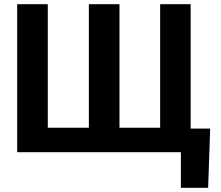

<svg xmlns="http://www.w3.org/2000/svg" viewBox="-20 -731 1061 922"><path d="M62.5 -710.9V0H848.6V170.9H979.5L989.3 -113.3H895.5V-710.9H749V-117.7H553.7V-710.9H406.7V-117.7H209.5V-710.9Z"/></svg>

Font: Roboto
Style: Bold
Weight: 700
Designer: Google
Version: Version 2.137; 2017